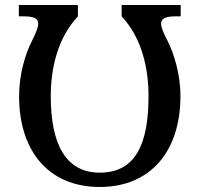

<svg xmlns="http://www.w3.org/2000/svg" viewBox="-20 -734 794 764"><path d="M377 10C583 10 698 -137 698 -351C698 -440 672 -521 647 -571C629 -605 621 -626 621 -640C621 -657 633 -669 679 -669H699V-714H464V-669C546 -581 571 -460 571 -351C571 -162 520 -47 377 -47C240 -47 182 -163 182 -351C182 -460 208 -581 290 -669V-714H55V-669H75C121 -669 132 -657 132 -640C132 -626 125 -607 107 -571C81 -520 56 -440 56 -351C56 -137 170 10 377 10Z"/></svg>

Font: Noto Serif Medium
Style: Regular
Weight: 500
Designer: Monotype Design Team
Foundry: Monotype Imaging Inc.
Version: Version 2.013